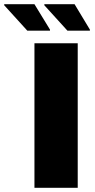

<svg xmlns="http://www.w3.org/2000/svg" viewBox="-103 -894 450 914"><path d="M61 0V-688H267V0ZM325 -748H218L108 -869V-874H252L325 -753ZM135 -748H27L-83 -869V-874H61L135 -753Z"/></svg>

Font: Saira Thin ExtraBold
Style: Regular
Weight: 800
Version: Version 1.101